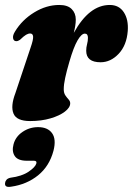

<svg xmlns="http://www.w3.org/2000/svg" viewBox="-32 -478 535 774"><path d="M34 -312Q23 -312 20.8 -323.5Q18.5 -335 28.5 -351Q57 -398 106 -428Q155 -458 207 -458Q240.5 -458 257 -441.5Q273.5 -425 273.5 -399Q273.5 -386.5 271.2 -373Q269 -359.5 265.5 -345.5Q327.5 -458 410.5 -458Q448 -458 467.2 -428.5Q486.5 -399 483 -353Q478.5 -295 446.2 -261Q414 -227 373.5 -227Q315.5 -227 315.5 -273.5Q315.5 -287 319 -299.8Q322.5 -312.5 322.5 -325.5Q322.5 -342.5 310 -342.5Q296.5 -342.5 280.5 -315Q264.5 -287.5 247.5 -228.5Q236.5 -191 230.8 -164.2Q225 -137.5 225 -118Q225 -103 231.5 -93.5Q238 -84 244.5 -77Q251 -70 251 -61.5Q251 -44.5 229.5 -28Q208 -11.5 171.5 -0.8Q135 10 89.5 10Q35 10 22.5 -20Q10 -50 30 -102.5L91.5 -286.5Q102.5 -318 101.5 -330.5Q100.5 -343 89.5 -343Q82 -343 73 -337.8Q64 -332.5 48.5 -317.5Q40.5 -312 34 -312ZM76.5 170Q40 170 27.5 151Q15 132 22.5 104Q30.5 73 58.8 53.8Q87 34.5 121.5 34.5Q160.5 34.5 178 59Q195.5 83.5 183.5 130Q167 192 121.5 228.8Q76 265.5 13.5 274.5Q-14.5 279.5 -11.5 259.5Q-11 253 -6 247Q-1 241 10 238.5Q56.5 232.5 83.5 214Q110.5 195.5 114.5 181Q117.5 170 105 170Z"/></svg>

Font: Fraunces 144pt Soft Black
Style: Italic
Weight: 900
Italic angle: -16°
Version: Version 1.000;[b76b70a41]